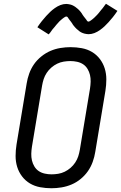

<svg xmlns="http://www.w3.org/2000/svg" viewBox="-20 -994 645 1022"><path d="M254 8Q223 8 193.5 2.5Q164 -3 139.5 -17.5Q115 -32 97.5 -55Q80 -78 71.5 -105.5Q63 -133 63 -163.5Q63 -194 68 -225L122 -550Q126 -576 135.5 -602.5Q145 -629 161 -652Q177 -675 200 -693.5Q223 -712 248.5 -723Q274 -734 301.5 -738.5Q329 -743 355 -743Q386 -743 415.5 -737.5Q445 -732 469.5 -717.5Q494 -703 511.5 -680Q529 -657 537.5 -629.5Q546 -602 546 -571.5Q546 -541 541 -510L487 -185Q483 -159 473.5 -132.5Q464 -106 448 -83Q432 -60 409.5 -41.5Q387 -23 361 -12Q335 -1 307.5 3.5Q280 8 254 8ZM254 -66Q272 -66 290 -69Q308 -72 324.5 -80Q341 -88 355.5 -100.5Q370 -113 380.5 -129Q391 -145 396.5 -162Q402 -179 405 -197L459 -522Q462 -541 462.5 -559.5Q463 -578 459 -595Q455 -612 446 -627Q437 -642 423 -651.5Q409 -661 391 -665Q373 -669 355 -669Q337 -669 319 -666Q301 -663 284.5 -655Q268 -647 253.5 -634.5Q239 -622 228.5 -606Q218 -590 212.5 -573Q207 -556 204 -538L150 -213Q147 -194 146.5 -175.5Q146 -157 150 -140Q154 -123 163 -108Q172 -93 186 -83.5Q200 -74 218 -70Q236 -66 254 -66ZM239 -811 179 -849Q191 -867 203 -882Q215 -897 226 -909Q237 -921 247.5 -931Q258 -941 272 -951Q286 -961 301.5 -967Q317 -973 333 -973Q338 -973 343.5 -972Q349 -971 354 -970Q359 -969 363.5 -967Q368 -965 372.5 -962.5Q377 -960 380.5 -957.5Q384 -955 387.5 -952Q391 -949 395.5 -945.5Q400 -942 403 -938Q406 -934 409.5 -930.5Q413 -927 415 -923Q417 -919 419.5 -915.5Q422 -912 425.5 -907Q429 -902 432.5 -898Q436 -894 438.5 -890.5Q441 -887 443.5 -883Q446 -879 451 -879Q454 -879 457 -881Q460 -883 463.5 -885Q467 -887 471.5 -891Q476 -895 478 -896.5Q480 -898 482 -900Q484 -902 486.5 -904.5Q489 -907 491.5 -909.5Q494 -912 496.5 -914.5Q499 -917 501.5 -920Q504 -923 507 -926.5Q510 -930 512.5 -933.5Q515 -937 518 -940.5Q521 -944 524.5 -948Q528 -952 531 -956.5Q534 -961 537.5 -965.5Q541 -970 544 -974L605 -936Q593 -918 581 -903Q569 -888 558 -876Q547 -864 536.5 -854Q526 -844 512 -834Q498 -824 482.5 -818Q467 -812 451 -812Q446 -812 440.5 -813Q435 -814 430 -815Q425 -816 420.5 -818Q416 -820 411.5 -822Q407 -824 403.5 -827Q400 -830 396.5 -833Q393 -836 388.5 -839.5Q384 -843 381 -847Q378 -851 374.5 -854.5Q371 -858 368.5 -862Q366 -866 364 -869.5Q362 -873 358 -878Q354 -883 351 -887Q348 -891 345.5 -894.5Q343 -898 340.5 -902Q338 -906 333 -906Q330 -906 326.5 -904Q323 -902 320 -900Q317 -898 312 -894Q307 -890 305.5 -888.5Q304 -887 301.5 -885Q299 -883 296.5 -880.5Q294 -878 292 -875.5Q290 -873 287.5 -870.5Q285 -868 282.5 -865Q280 -862 277 -858.5Q274 -855 271.5 -851.5Q269 -848 265.5 -844.5Q262 -841 259 -837Q256 -833 253 -828.5Q250 -824 246.5 -819.5Q243 -815 239 -811Z"/></svg>

Font: Iosevka HT Extended
Style: Italic
Weight: 400
Width: 7
Italic angle: -9°
Monospace: yes
Designer: Belleve Invis
Foundry: Belleve Invis
Version: Version 32.3.0; ttfautohint (v1.8.4)